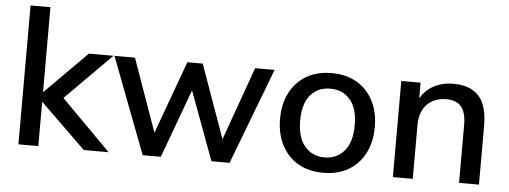

<svg xmlns="http://www.w3.org/2000/svg" viewBox="-48 -833 2573 971"><g transform="rotate(5 1238.5 -348.0)"><path d="M71 0V-705H172V-275H174L386 -488H511L254 -230V-277L529 0H403L174 -223H172V0Z M702 0 516 -488H620L763 -85H739L886 -488H964L1108 -85H1086L1230 -488H1329L1143 0H1051L897 -416H947L794 0Z M1619 9Q1545 9 1491.5 -22Q1438 -53 1408 -110Q1378 -167 1378 -244Q1378 -322 1408 -378.5Q1438 -435 1491.5 -466Q1545 -497 1619 -497Q1692 -497 1745.5 -466Q1799 -435 1829 -378Q1859 -321 1859 -244Q1859 -167 1829 -110Q1799 -53 1745.5 -22Q1692 9 1619 9ZM1618 -69Q1681 -69 1719 -114Q1757 -159 1757 -244Q1757 -330 1719 -374Q1681 -418 1618 -418Q1556 -418 1518 -374Q1480 -330 1480 -244Q1480 -159 1518 -114Q1556 -69 1618 -69Z M1972 0V-488H2070V-384H2059Q2081 -440 2128 -468.5Q2175 -497 2236 -497Q2294 -497 2332.5 -475.5Q2371 -454 2390 -410.5Q2409 -367 2409 -301V0H2308V-295Q2308 -337 2297 -363.5Q2286 -390 2264 -403Q2242 -416 2207 -416Q2167 -416 2136.5 -399Q2106 -382 2089.5 -350Q2073 -318 2073 -276V0Z"/></g></svg>

Font: Nunito Sans 12pt ExtraLight 12pt SemiBold
Style: Regular
Weight: 600
Version: Version 3.101;gftools[0.9.27]